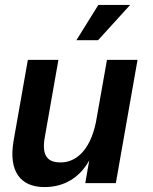

<svg xmlns="http://www.w3.org/2000/svg" viewBox="-20 -743 619 779"><path d="M160 16C243 16 304 -24 342 -92L326 0H450L538 -500H414L369 -246C344 -127 284 -84 226 -84C186 -84 147 -98 161 -182L217 -500H93L35 -171C14 -48 63 16 160 16ZM290 -580H378L508 -723H379Z"/></svg>

Font: Uncut Sans Semibold
Style: Italic
Weight: 600
Italic angle: -10°
Designer: Kasper Nordkvist
Foundry: Uncut Type
Version: Version 1.111;FEAKit 1.0